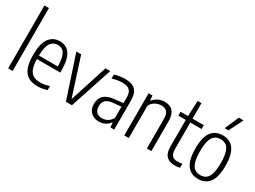

<svg xmlns="http://www.w3.org/2000/svg" viewBox="-48 -1466 2839 2135"><g transform="rotate(30 1371.5 -399.0)"><path d="M67 0V-808H125V0Z M593 -249.5H292.5Q294 -171.5 312 -126.2Q330 -81 364.8 -61.5Q399.5 -42 454.5 -42Q502 -42 568.5 -62V-10.5Q506.5 9.5 449 9.5Q375.5 9.5 328 -18.2Q280.5 -46 256.5 -107.5Q232.5 -169 232.5 -271Q232.5 -416 281.5 -482.8Q330.5 -549.5 417.5 -549.5Q502.5 -549.5 547.8 -483.8Q593 -418 593 -270.5ZM292.5 -294.5H535Q534 -373.5 519.5 -419.5Q505 -465.5 479.5 -484.2Q454 -503 417.5 -503Q359.5 -503 327 -456.2Q294.5 -409.5 292.5 -294.5Z M1004.5 -541.5H1065.5L886.5 0H809L630.5 -541.5H692.5L848.5 -56.5Z M1429 -369V0H1380L1375 -60H1370.5Q1347 -26 1312.2 -8.8Q1277.5 8.5 1235 8.5Q1192 8.5 1159.2 -8.5Q1126.5 -25.5 1108.5 -58Q1090.5 -90.5 1090.5 -136Q1090.5 -207.5 1132.8 -247Q1175 -286.5 1262.5 -295L1371.5 -307.5V-371Q1371.5 -420 1357.8 -448Q1344 -476 1317 -487.2Q1290 -498.5 1246.5 -498.5Q1218.5 -498.5 1185.2 -493Q1152 -487.5 1120 -476.5V-528Q1147.5 -538 1184 -543.8Q1220.5 -549.5 1253 -549.5Q1312.5 -549.5 1351 -532.2Q1389.5 -515 1409.2 -475.5Q1429 -436 1429 -369ZM1371.5 -115.5V-262L1265.5 -251Q1206.5 -245 1178.2 -218.2Q1150 -191.5 1150 -142.5Q1150 -91.5 1175.2 -66.2Q1200.5 -41 1248 -41Q1282.5 -41 1315 -58.5Q1347.5 -76 1371.5 -115.5Z M1558.5 -541.5H1608L1613 -480.5H1617.5Q1644.5 -513.5 1682 -531.5Q1719.5 -549.5 1763 -549.5Q1906.5 -549.5 1906.5 -383V0H1848.5V-380Q1848.5 -442.5 1823 -469.2Q1797.5 -496 1750.5 -496Q1714 -496 1676.5 -476.8Q1639 -457.5 1616.5 -416.5V0H1558.5Z M2275.5 -51V1.5Q2244 9 2209.5 9Q2139 9 2101.8 -29Q2064.5 -67 2064.5 -150V-491.5H1969V-541.5H2064.5L2073.5 -740H2122.5V-541.5H2267V-491.5H2122.5V-158.5Q2122.5 -115.5 2133 -90.5Q2143.5 -65.5 2164.5 -54.5Q2185.5 -43.5 2219.5 -43.5Q2243 -43.5 2275.5 -51Z M2315.5 -270Q2315.5 -416.5 2365.5 -483Q2415.5 -549.5 2509 -549.5Q2702.5 -549.5 2702.5 -270.5Q2702.5 -124 2652.5 -57.2Q2602.5 9.5 2509 9.5Q2315.5 9.5 2315.5 -270ZM2642 -268.5Q2642 -356.5 2626 -407.5Q2610 -458.5 2581 -479.2Q2552 -500 2509 -500Q2466 -500 2436.8 -479.2Q2407.5 -458.5 2391.5 -408.2Q2375.5 -358 2375.5 -272Q2375.5 -184 2391.5 -133Q2407.5 -82 2436.8 -61Q2466 -40 2509 -40Q2552 -40 2581.2 -60.8Q2610.5 -81.5 2626.2 -131.8Q2642 -182 2642 -268.5ZM2484.5 -628.5 2563 -808H2623L2533.5 -628.5Z"/></g></svg>

Font: Encode Sans Condensed Light
Style: Regular
Weight: 300
Width: 3
Designer: Multiple Designers
Foundry: Impallari Type
Version: Version 2.000